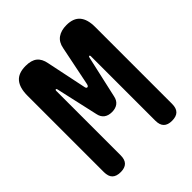

<svg xmlns="http://www.w3.org/2000/svg" viewBox="-206 -871 1011 1011"><g transform="rotate(-45 300.0 -365.0)"><path d="M554 -53Q554 -21 538.5 -5.5Q523 10 491 10Q460 10 444.5 -5.5Q429 -21 429 -53V-534Q429 -540 424.5 -540Q420 -540 419 -534L366 -298Q361 -272 344 -259Q327 -246 300 -246Q273 -246 256 -259Q239 -272 234 -298L181 -534Q180 -540 175.5 -540Q171 -540 171 -534V-53Q171 -21 155.5 -5.5Q140 10 109 10Q77 10 61.5 -5.5Q46 -21 46 -53V-622Q46 -681 71 -710.5Q96 -740 150 -740Q192 -740 214.5 -722Q237 -704 244 -666L290 -445Q292 -430 300 -430Q308 -430 311 -445L356 -666Q363 -704 388.5 -722Q414 -740 454 -740Q505 -740 529.5 -711.5Q554 -683 554 -626Z"/></g></svg>

Font: Maple Mono
Style: Bold
Weight: 700
Monospace: yes
Designer: subframe7536
Version: Version 7.200